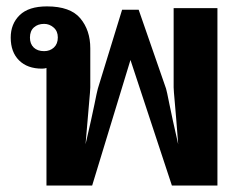

<svg xmlns="http://www.w3.org/2000/svg" viewBox="-20 -575 749 595"><path d="M72.8 -458.5Q72.8 -439 84.5 -427.7Q96.2 -416.5 116.7 -416.5Q134.8 -416.5 147 -427.7Q159.2 -439 159.2 -459Q159.2 -478.5 146.2 -489.7Q133.3 -501 116.7 -501Q97.2 -501 85 -490Q72.8 -479 72.8 -458.5ZM259.8 -425.3V-304.2Q259.8 -296.4 255.9 -253.9Q252 -211.4 245.1 -127.9Q264.6 -211.4 272.5 -250.7Q280.3 -290 283.2 -300.3L358.4 -544.9H409.7L494.6 -300.3Q496.6 -294.4 504.9 -252.7Q513.2 -210.9 532.2 -127.9Q525.9 -211.4 522 -253.9Q518.1 -296.4 518.1 -304.2V-549.8H653.8V0H512.7L384.3 -389.2L265.6 0H124V-364.3Q121.6 -363.3 117.7 -362.8Q113.8 -362.3 109.9 -362.3Q64.9 -362.3 39.1 -387.9Q13.2 -413.6 13.2 -458.5Q13.2 -501 41 -528.1Q68.8 -555.2 125.5 -555.2Q197.8 -555.2 228.8 -518.3Q259.8 -481.4 259.8 -425.3Z"/></svg>

Font: Roboto Web
Style: Bold
Weight: 700
Designer: Google
Version: Version 1.200310; 2013